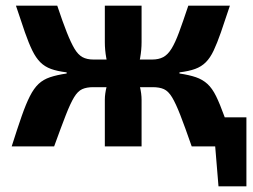

<svg xmlns="http://www.w3.org/2000/svg" viewBox="-20 -514 889 674"><path d="M845 -102V0H668V-102ZM845 -5V140H747L735 -5ZM787 -494Q769 -439 755.5 -400.5Q742 -362 730 -336.5Q718 -311 702.5 -295.5Q687 -280 665 -272Q643 -264 610 -260V-256Q644 -251 667.5 -243Q691 -235 708 -219.5Q725 -204 738.5 -176.5Q752 -149 767.5 -106Q783 -63 803 0H653Q629 -69 613 -110Q597 -151 584 -172.5Q571 -194 555.5 -201Q540 -208 516 -208L514 -305Q537 -305 553 -313.5Q569 -322 582 -343Q595 -364 608.5 -400.5Q622 -437 641 -494ZM181 -494Q200 -437 214.5 -400.5Q229 -364 241.5 -343Q254 -322 269.5 -313.5Q285 -305 308 -305L307 -208Q284 -208 268.5 -201Q253 -194 240 -172.5Q227 -151 211 -110Q195 -69 170 0H21Q41 -63 56 -106Q71 -149 85 -176.5Q99 -204 115.5 -219.5Q132 -235 156 -243Q180 -251 214 -256V-260Q181 -264 159 -272Q137 -280 121.5 -295.5Q106 -311 93.5 -336.5Q81 -362 67.5 -400.5Q54 -439 36 -494ZM376 -305V-208H283V-305ZM477 -494V-366Q477 -339 472 -311Q467 -283 457 -259Q465 -236 471 -210.5Q477 -185 477 -164V0H348V-164Q348 -185 354.5 -210.5Q361 -236 368 -259Q358 -283 353 -311Q348 -339 348 -366V-494ZM540 -305V-208H450V-305Z"/></svg>

Font: Exo 2
Style: Bold
Weight: 700
Designer: Natanael Gama
Foundry: Natanael Gama
Version: Version 2.010